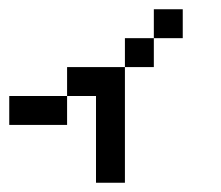

<svg xmlns="http://www.w3.org/2000/svg" viewBox="-20 -395 478 415"><path d="M250 -250V-312.5H312.5V-250ZM187.5 -187.5V-250H250V-187.5ZM187.5 -125V-187.5H250V-125ZM187.5 -62.5V-125H250V-62.5ZM187.5 0V-62.5H250V0ZM62.5 -125V-187.5H125V-125ZM125 -187.5V-250H187.5V-187.5ZM0 -125V-187.5H62.5V-125ZM312.5 -312.5V-375H375V-312.5Z"/></svg>

Font: AprilSans
Style: Regular
Weight: 400
Designer: typesprite
Version: Version 1.001;PS 001.001;hotconv 1.0.88;makeotf.lib2.5.64775